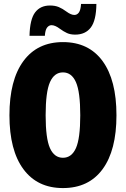

<svg xmlns="http://www.w3.org/2000/svg" viewBox="-20 -940 640 976"><path d="M300 16Q170 16 99 -80Q28 -176 28 -354Q28 -533 99 -629.5Q170 -726 300 -726Q431 -726 501.5 -629.5Q572 -533 572 -354Q572 -176 501.5 -80Q431 16 300 16ZM300 -138Q344 -138 366 -187Q388 -236 388 -354Q388 -473 366 -522.5Q344 -572 300 -572Q256 -572 234 -522.5Q212 -473 212 -354Q212 -236 234 -187Q256 -138 300 -138ZM362 -764Q338 -764 320.5 -772Q303 -780 284 -794Q260 -812 242 -812Q229 -812 219.5 -800Q210 -788 208 -758H130Q132 -842 158.5 -877Q185 -912 234 -912Q260 -912 279 -904Q298 -896 318 -881Q341 -864 358 -864Q372 -864 381 -876.5Q390 -889 392 -920H470Q469 -836 441.5 -800Q414 -764 362 -764Z"/></svg>

Font: Geist Mono UltraBlack
Style: Regular
Weight: 900
Monospace: yes
Designer: Basement.studio, Andrés Briganti, Mateo Zaragoza
Foundry: Basement.studio, Vercel, Andrés Briganti, Guido Ferreyra, Mateo Zaragoza
Version: Version 1.400; ttfautohint (v1.8.4.7-5d5b)